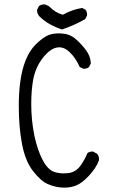

<svg xmlns="http://www.w3.org/2000/svg" viewBox="-20 -861 540 888"><path d="M278.3 6.8Q306.6 6.8 331.5 -2.9Q359.9 -14.2 391.8 -48.8Q423.8 -83.5 437 -117.2Q438 -121.6 438 -125.5Q438 -139.2 429.7 -149.4L411.1 -159.7Q409.2 -160.2 407.2 -160.2Q393.6 -160.2 384.3 -152.8Q372.1 -122.6 352.5 -95.2Q331.1 -65.4 296.9 -60.5Q285.6 -59.1 274.4 -59.1Q253.4 -59.1 233.9 -64.9Q202.1 -73.7 177.2 -121.1Q153.3 -166.5 139.2 -232.9Q124.5 -304.2 124.5 -380.4Q124.5 -441.9 133.3 -491.7Q143.6 -546.9 174.8 -588.9Q214.4 -642.1 253.9 -642.1Q280.3 -642.1 304.2 -617.7Q331.1 -591.3 348.6 -551.3L364.3 -543.5Q366.2 -543 368.2 -543Q382.3 -543 391.6 -550.8L399.9 -566.9Q399.4 -593.3 386.2 -615.7Q372.1 -640.1 341.3 -670.4Q312 -700.2 277.8 -704.6Q264.2 -706.5 255.9 -706.5Q247.6 -706.5 244.1 -706.5Q228 -705.6 216.3 -702.6Q204.6 -699.7 194.3 -693.8Q171.4 -681.2 145 -655.3Q87.9 -598.1 72.8 -475.6Q66.9 -428.7 66.9 -369.6Q66.9 -273.9 81.8 -195.1Q96.7 -116.2 132.8 -69.8Q168.9 -23.4 200.7 -9.8Q237.3 6.8 278.3 6.8ZM382.8 -793Q382.8 -807.1 375 -816.4L359.4 -824.2Q313 -816.4 273.9 -794.4L271.5 -793L268.6 -793.5Q236.8 -801.8 206.5 -832L189.5 -840.3Q187.5 -840.8 185.5 -840.8Q170.9 -840.8 160.2 -833L151.9 -816.4Q151.4 -814.9 151.4 -813Q151.4 -797.9 161.6 -786.1Q184.1 -763.7 211.2 -748.8Q238.3 -733.9 266.6 -724.6Q322.3 -743.2 374.5 -772.9L382.3 -789.1Q382.8 -791 382.8 -793Z"/></svg>

Font: Bakudai
Style: ExtraLight
Weight: 200
Version: Version 1.48